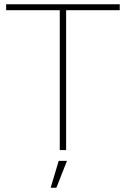

<svg xmlns="http://www.w3.org/2000/svg" viewBox="-20 -708 594 906"><path d="M262 -688H292V0H262ZM9 -660V-688H545V-660ZM296 51 246 178H219L257 51Z"/></svg>

Font: Roundo Variable
Style: Regular
Weight: 200
Designer: Shiva Nallaperumal
Foundry: Indian Type Foundry
Version: Version 2.000